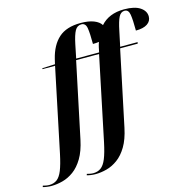

<svg xmlns="http://www.w3.org/2000/svg" viewBox="-280 -903 1252 1277"><g transform="rotate(-15 346.5 -265.0)"><path d="M-83 240Q-97 240 -114.5 237.5Q-132 235 -141 232L-138 223Q-131 225 -118.5 227.5Q-106 230 -95 230Q-64 230 -42 214Q-20 198 -4 158.5Q12 119 27 48L147 -526H60L61 -532L149 -536L157 -570Q179 -661 232.5 -709Q286 -757 384 -757Q439 -757 474.5 -743Q510 -729 525 -705Q553 -737 593.5 -753.5Q634 -770 687 -770Q759 -770 796.5 -745Q834 -720 834 -682Q834 -650 806.5 -631.5Q779 -613 727 -613Q727 -687 721 -723.5Q715 -760 688 -760Q662 -760 647.5 -732Q633 -704 620 -640L598 -536H718L716 -526H595L486 -8Q470 68 441 116.5Q412 165 375 192Q338 219 298 229.5Q258 240 221 240Q206 240 188.5 237.5Q171 235 162 232L165 223Q172 225 184.5 227.5Q197 230 208 230Q239 230 261 214Q283 198 299 159Q315 120 330 49L450 -526H292L183 -8Q167 68 138 116.5Q109 165 72 192Q35 219 -5 229.5Q-45 240 -83 240ZM452 -536H453L460 -570Q464 -588 470 -604Q451 -601 428 -601Q428 -675 422 -711Q416 -747 387 -747Q358 -747 342.5 -719.5Q327 -692 314 -629L295 -536Z"/></g></svg>

Font: Noto Serif Display SemiCondensed
Style: Bold Italic
Weight: 700
Width: 4
Italic angle: -12°
Designer: Monotype Design Team
Foundry: Monotype Imaging Inc.
Version: Version 2.009